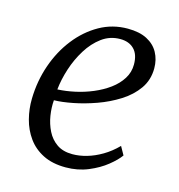

<svg xmlns="http://www.w3.org/2000/svg" viewBox="-90 -646 687 736"><g transform="rotate(15 253.0 -278.0)"><path d="M438 -91.5Q424 -71.5 394.5 -47.8Q365 -24 324 -7Q283 10 235 10Q182.5 10 145.2 -8.8Q108 -27.5 85 -59.5Q62 -91.5 51.8 -131Q41.5 -170.5 42.5 -211.5Q44 -281.5 66 -345Q88 -408.5 126.8 -458Q165.5 -507.5 216.8 -536.5Q268 -565.5 328.5 -565.5Q375 -565.5 405.2 -549.8Q435.5 -534 450.5 -506.5Q465.5 -479 465.5 -444.5Q465.5 -398.5 440.8 -363.2Q416 -328 376 -302.8Q336 -277.5 289.8 -261Q243.5 -244.5 200 -236Q156.5 -227.5 125.5 -227Q123 -198 128 -166.2Q133 -134.5 146.8 -107Q160.5 -79.5 185 -62.5Q209.5 -45.5 247 -45.5Q274.5 -45.5 304 -54Q333.5 -62.5 363.2 -80Q393 -97.5 419.5 -124.5ZM311 -519.5Q270.5 -519.5 238.2 -495.8Q206 -472 182.8 -434.5Q159.5 -397 145.5 -353.8Q131.5 -310.5 127.5 -270.5Q160.5 -272 196.2 -279.8Q232 -287.5 265.8 -301.8Q299.5 -316 326.8 -336Q354 -356 370.2 -381.8Q386.5 -407.5 386.5 -438.5Q386.5 -478.5 366.2 -499Q346 -519.5 311 -519.5Z"/></g></svg>

Font: Merriweather 24pt Light
Style: Italic
Weight: 300
Italic angle: -7.8°
Version: Version 2.101